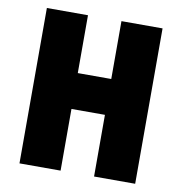

<svg xmlns="http://www.w3.org/2000/svg" viewBox="-75 -720 750 791"><g transform="rotate(10 300.0 -325.0)"><path d="M58 0V-650H230V-408H370V-650H542V0H370V-258H230V0Z"/></g></svg>

Font: Source Code Pro Black
Style: Regular
Weight: 900
Monospace: yes
Designer: Paul D. Hunt, Teo Tuominen
Foundry: Adobe Systems Incorporated
Version: Version 2.030;PS 1.000;hotconv 16.6.51;makeotf.lib2.5.65220